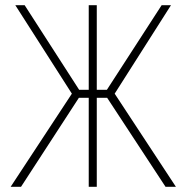

<svg xmlns="http://www.w3.org/2000/svg" viewBox="-20 -720 720 740"><path d="M618 0H658L422 -359L639 -700H603L392 -374H353V-700H322V-374H285L75 -700H39L257 -359L21 0H61L284 -343H322V0H353V-343H393Z"/></svg>

Font: Advent Pro ExtraLight
Style: Regular
Weight: 250
Version: Version 3.000